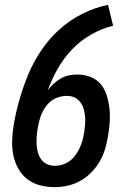

<svg xmlns="http://www.w3.org/2000/svg" viewBox="-20 -763 540 791"><path d="M205 8Q174 8 145 0.5Q116 -7 93 -24.5Q70 -42 55.5 -68Q41 -94 35 -123Q29 -152 30 -183Q31 -214 36 -246Q45 -299 60 -352Q75 -405 96.5 -456.5Q118 -508 150 -555.5Q182 -603 224.5 -641.5Q267 -680 319 -706Q371 -732 425 -743L446 -657Q400 -646 356 -621Q312 -596 277 -559.5Q242 -523 217.5 -479.5Q193 -436 177 -391Q188 -406 201.5 -418.5Q215 -431 231 -440Q247 -449 264 -452.5Q281 -456 298 -456Q327 -456 353 -446Q379 -436 395.5 -415.5Q412 -395 420 -369Q428 -343 431 -315.5Q434 -288 432 -259.5Q430 -231 425 -203Q421 -176 413 -149.5Q405 -123 391 -98.5Q377 -74 356.5 -53Q336 -32 311 -18Q286 -4 259 2Q232 8 205 8ZM206 -80Q222 -80 238 -85Q254 -90 267.5 -100Q281 -110 291 -124Q301 -138 308 -153Q315 -168 319.5 -183.5Q324 -199 326 -215L327 -217Q329 -234 330.5 -250.5Q332 -267 330.5 -283.5Q329 -300 324.5 -315Q320 -330 310.5 -342.5Q301 -355 287 -361.5Q273 -368 256 -368Q237 -368 217.5 -361.5Q198 -355 183.5 -341Q169 -327 159 -309Q149 -291 144 -273Q141 -263 139 -253Q137 -243 135 -233V-231Q132 -215 131 -198Q130 -181 131 -165Q132 -149 136.5 -133.5Q141 -118 150.5 -105.5Q160 -93 174.5 -86.5Q189 -80 206 -80Z"/></svg>

Font: Iosevka Term Curly SmBd Obl
Style: Regular
Weight: 600
Italic angle: -9°
Designer: Belleve Invis
Foundry: Belleve Invis
Version: Version 32.3.0